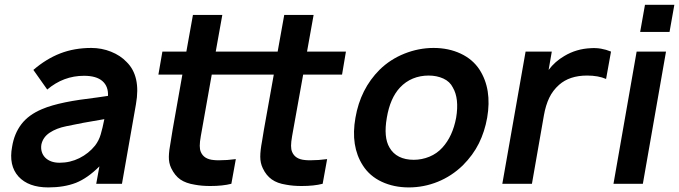

<svg xmlns="http://www.w3.org/2000/svg" viewBox="-20 -782 2890 817"><path d="M389.5 0 403 -74Q353 -24 303 -4Q252.5 15.5 185.5 15.5Q101 15.5 58.5 -31Q16.5 -78 31.5 -157.5Q40.5 -213.5 71 -253.5Q101.5 -293.5 158.5 -317.5Q179.5 -326.5 204 -333.5Q228.5 -340.5 257.2 -346.5Q286 -352.5 320.2 -357.5Q354.5 -362.5 395 -367.5L439.5 -374Q441.5 -414.5 415.8 -437Q390 -459.5 337.5 -459.5Q250 -459.5 181 -401L122 -484.5Q176.5 -531.5 236.5 -554.8Q296.5 -578 368.5 -578Q412.5 -578 452.5 -562Q492.5 -546 518.5 -518.5Q580 -458.5 558.5 -338.5L499 0ZM424 -275Q324 -258.5 262.5 -245Q220 -236.5 191.2 -217.2Q162.5 -198 156 -166.5Q153.5 -150 157.8 -136Q162 -122 172.2 -111.5Q182.5 -101 198 -95.2Q213.5 -89.5 233.5 -89.5Q278.5 -89.5 318 -109.2Q357.5 -129 384.5 -162.5Q401 -184 408.5 -210Q412.5 -223 416.2 -239Q420 -255 424 -275Z M1229 -236.5Q1228 -227.5 1223 -203Q1218.5 -177.5 1218.5 -161.8Q1218.5 -146 1223 -135.5Q1236 -104.5 1278 -101Q1282 -100.5 1287.8 -100.2Q1293.5 -100 1302 -100Q1318 -100 1335.5 -101.2Q1353 -102.5 1372 -105L1353 0Q1316.5 9.5 1263.5 9.5Q1227 9.5 1198 4Q1178.5 1 1163.5 -4.5Q1148.5 -10 1136.5 -18.5Q1124.5 -27 1115 -38.8Q1105.5 -50.5 1098 -66.5Q1087.5 -88.5 1087.5 -115Q1087.5 -141.5 1095 -181L1103 -230L1145 -464.5H881L840.5 -236.5Q839.5 -227.5 834.5 -203Q830 -177.5 830 -161.8Q830 -146 834.5 -135.5Q847.5 -104.5 889.5 -101Q893.5 -100.5 899.2 -100.2Q905 -100 913.5 -100Q929.5 -100 947 -101.2Q964.5 -102.5 983.5 -105L964.5 0Q928 9.5 875 9.5Q838.5 9.5 809.5 4Q771 -2 747.5 -18.2Q724 -34.5 708.5 -66.5Q698 -88.5 698.5 -115Q699 -141.5 706.5 -180L714.5 -230L756 -464.5H654L671 -562.5H773L801 -718.5H926L898 -562.5H1161.5L1189.5 -718.5H1314.5L1286.5 -562.5H1452L1435.5 -464.5H1270Z M1524 -78Q1471 -160.5 1492.5 -281Q1513.5 -403.5 1595.5 -485.5Q1641 -530 1701.5 -554Q1762 -578 1825 -578Q1888.5 -578 1940 -554Q1991.5 -530 2020.5 -485.5Q2074 -402.5 2053 -281Q2042.5 -222 2017.8 -172Q1993 -122 1949 -78Q1902 -32.5 1842.8 -8.5Q1783.5 15.5 1719.5 15.5Q1656 15.5 1604.5 -8.5Q1553 -32.5 1524 -78ZM1907 -409.5Q1894.5 -435 1866.5 -447.8Q1838.5 -460.5 1804 -460.5Q1768 -460.5 1737 -447.8Q1706 -435 1682 -409.5Q1640 -364.5 1626 -281Q1611.5 -197.5 1637.5 -154Q1652 -128.5 1678.2 -115.2Q1704.5 -102 1740.5 -102Q1775 -102 1807.2 -115.2Q1839.5 -128.5 1862.5 -154Q1906 -201.5 1921 -281Q1934.5 -362.5 1907 -409.5Z M2580 -562.5 2559 -446Q2526 -460.5 2478 -460.5Q2403.5 -460.5 2359 -421Q2332 -397 2317 -365.5Q2302 -334 2294.5 -291.5L2243.5 0H2117.5L2216.5 -562.5H2328L2314.5 -484.5Q2341.5 -520.5 2381 -543.5Q2432.5 -574.5 2494.5 -577Q2537.5 -580 2580 -562.5Z M2849.5 -761.5 2829 -646H2704L2724.5 -761.5ZM2814 -562.5 2715.5 0H2590.5L2689 -562.5Z"/></svg>

Font: Russisch Sans
Style: Bold Italic
Weight: 700
Italic angle: -10°
Designer: Michael Sharanda (font) & Cristiano Sobral (main changes)
Foundry: Michael Sharanda
Version: Version 2.00;September 8, 2020;FontCreator 13.0.0.2681 64-bi